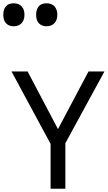

<svg xmlns="http://www.w3.org/2000/svg" viewBox="-70 -1149 656 1169"><path d="M283 -363 469 -714H566L328 -277V0H238V-273L0 -714H98ZM213 -989Q184 -989 167 -1007Q150 -1025 150 -1059Q150 -1092 166 -1110.5Q182 -1129 213 -1129Q245 -1129 262 -1110Q279 -1091 279 -1059Q279 -1026 261 -1007.5Q243 -989 213 -989ZM13 -989Q-16 -989 -33 -1007Q-50 -1025 -50 -1059Q-50 -1092 -34 -1110.5Q-18 -1129 13 -1129Q45 -1129 62 -1110Q79 -1091 79 -1059Q79 -1026 61 -1007.5Q43 -989 13 -989Z"/></svg>

Font: Noto Sans Tifinagh Adrar
Style: Regular
Weight: 400
Designer: JamraPatel
Foundry: JamraPatel LLC
Version: Version 2.006; ttfautohint (v1.8.4.7-5d5b)